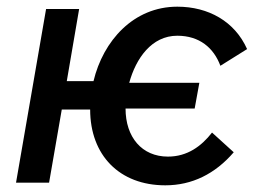

<svg xmlns="http://www.w3.org/2000/svg" viewBox="-20 -547 772 575"><path d="M28 0H127L165 -219H250C250 -82 338 8 475 8C555 8 624 -26 680 -91L615 -150C583 -109 541 -78 483 -78C405 -78 356 -136 356 -222H563L577 -299H367C387 -372 434 -440 511 -440C577 -440 620 -404 640 -350L720 -400C683 -483 604 -527 511 -527C380 -527 289 -425 260 -304H180L217 -520H118Z"/></svg>

Font: Fixel Text 20240404 Medium
Style: Italic
Weight: 500
Width: 4
Italic angle: -10°
Designer: AlfaBravo + MacPaw
Foundry: Kyrylo Tkachov, Marchela Mozhyna, Serhii Makarenko, Maria Weinstein, Zakhar Kryvoshyya
Version: Version 1.211;Glyphs 3.2 (3225)